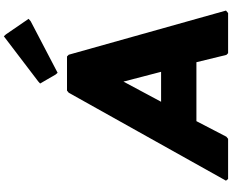

<svg xmlns="http://www.w3.org/2000/svg" viewBox="-124 -1077 1208 1000"><g transform="rotate(-90 480.0 -577.0)"><path d="M545 -972 592 -891 601 -881 869 -1021 882 -1032 801 -1150 791 -1161 556 -982ZM686 -832H508L497 -823L39 -4L48 7H257L268 -2L349 -158H656L694 -2L703 7H912L925 -4L695 -823ZM450 -342 555 -538 606 -342Z"/></g></svg>

Font: Hussar Woodtype
Style: UltraObl
Weight: 900
Foundry: Cannot Into Space Fonts
Version: Version 1.07